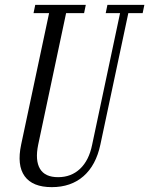

<svg xmlns="http://www.w3.org/2000/svg" viewBox="-20 -760 614 790"><path d="M193 10Q114 10 81.5 -35Q49 -80 67 -165L182 -706H118L125 -740H333L326 -706H252L137 -164Q124 -100 144.5 -65.5Q165 -31 219 -31Q273 -31 309.5 -65.5Q346 -100 359 -164L474 -706H415L422 -740H574L567 -706H508L393 -165Q375 -80 323.5 -35Q272 10 193 10Z"/></svg>

Font: Xanh Mono
Style: Italic
Weight: 400
Italic angle: -12°
Monospace: yes
Designer: Lam Bao, Duy Dao
Foundry: Yellow Type Foundry
Version: Version 3.101; ttfautohint (v1.8.3)